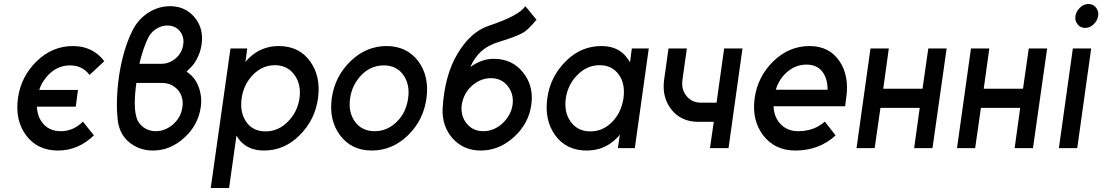

<svg xmlns="http://www.w3.org/2000/svg" viewBox="-20 -743 5529 963"><path d="M345 -512Q243 -512 164 -436Q85 -359 70 -250Q55 -139 111 -64Q168 12 271 12Q372 12 451 -64L396 -133Q348 -85 285 -85Q225 -85 192 -128Q167 -161 165 -208H360L371 -292H177Q184 -315 197 -335Q210 -355 227 -372Q272 -415 331 -415Q394 -415 429 -367L503 -436Q446 -512 345 -512Z M833 -712Q773 -712 720 -677Q668 -641 641 -583Q597 -492 577 -362Q568 -297 566.5 -239Q565 -181 572 -130Q583 -65 631 -27Q681 12 747 12Q834 12 904 -52Q974 -115 987 -206Q995 -264 973 -315Q964 -337 949.5 -354Q935 -371 916 -384Q930 -397 942.5 -410.5Q955 -424 964 -441Q985 -478 991 -519Q1003 -600 956 -656Q909 -712 833 -712ZM819 -615Q859 -615 882 -587Q905 -558 899 -519Q893 -478 862 -451Q829 -423 790 -423H679Q689 -465 701 -499.5Q713 -534 725 -557Q732 -570 742 -580.5Q752 -591 765 -599Q791 -615 819 -615ZM664 -327H792Q841 -327 872 -292Q902 -257 895 -206Q888 -155 849 -120Q809 -85 760 -85Q726 -85 699 -105Q686 -115 677 -127.5Q668 -140 664 -156Q656 -184 656 -227Q656 -270 664 -327Z M1220 -500 1211 -432Q1215 -437 1219.5 -442Q1224 -447 1228 -451Q1290 -512 1378 -512Q1480 -512 1535 -436Q1590 -360 1575 -250Q1560 -141 1482 -64Q1406 12 1304 12Q1220 12 1177 -46Q1174 -50 1171.5 -54.5Q1169 -59 1166 -63L1129 200H1037L1136 -500ZM1312 -84Q1376 -84 1424 -133Q1472 -181 1482 -250Q1492 -319 1457 -367Q1422 -416 1359 -416Q1296 -416 1249 -368Q1202 -320 1192 -250Q1182 -180 1215 -132Q1248 -84 1312 -84Z M1919 -512Q1817 -512 1738 -436Q1659 -359 1644 -250Q1629 -140 1686 -64Q1743 12 1845 12Q1947 12 2026 -64Q2104 -140 2119 -250Q2134 -360 2078 -436Q2020 -512 1919 -512ZM1905 -415Q1969 -415 2003 -367Q2037 -319 2027 -250Q2022 -215 2008.5 -186Q1995 -157 1971 -133Q1923 -85 1859 -85Q1795 -85 1760 -133Q1726 -181 1736 -250Q1741 -285 1755.5 -314Q1770 -343 1793 -367Q1841 -415 1905 -415Z M2615 -712Q2583 -664 2432 -614Q2340 -583 2275 -474Q2242 -419 2223.5 -350.5Q2205 -282 2200 -199Q2196 -111 2250 -49Q2305 12 2391 12Q2484 12 2558 -56Q2632 -123 2645 -218Q2658 -312 2603 -380Q2549 -448 2456 -448Q2396 -448 2339 -407Q2349 -430 2362.5 -449.5Q2376 -469 2392 -484Q2411 -501 2434.5 -513.5Q2458 -526 2486 -534Q2525 -546 2551.5 -556Q2578 -566 2594 -574Q2613 -583 2631.5 -601Q2650 -619 2671 -644ZM2442 -351Q2495 -351 2526 -312Q2558 -272 2551 -218Q2543 -164 2500 -124Q2457 -85 2404 -85Q2352 -85 2320 -124Q2289 -163 2296 -218Q2305 -274 2346 -312Q2390 -351 2442 -351Z M3149 -500 3140 -431Q3137 -436 3133.5 -441Q3130 -446 3127 -450Q3084 -512 2996 -512Q2894 -512 2818 -436Q2740 -359 2725 -250Q2710 -140 2765 -64Q2821 12 2922 12Q3011 12 3072 -49Q3077 -53 3081 -58Q3085 -63 3089 -68L3079 0H3164L3234 -500ZM2987 -416Q3051 -416 3084 -368Q3101 -345 3106.5 -315Q3112 -285 3107 -250Q3102 -215 3088 -185.5Q3074 -156 3051 -132Q3004 -84 2941 -84Q2877 -84 2842 -133Q2808 -181 2818 -250Q2828 -319 2876 -367Q2924 -416 2987 -416Z M3333 -500 3311 -343Q3299 -255 3348 -193Q3397 -132 3482 -132H3560L3541 0H3634L3704 -500H3612L3574 -228H3496Q3450 -228 3423 -262Q3396 -295 3403 -343L3425 -500Z M4219 -210 4224 -250Q4241 -363 4190 -437Q4139 -512 4040 -512Q3938 -512 3859 -436Q3780 -359 3765 -250Q3750 -140 3808 -64Q3867 12 3969 12Q4089 12 4171 -64L4117 -133Q4063 -85 3983 -85Q3928 -85 3894 -122Q3878 -139 3869.5 -161Q3861 -183 3860 -210ZM4025 -419Q4078 -419 4105 -383Q4131 -348 4131 -293H3871Q3888 -348 3928 -382Q3971 -419 4025 -419Z M4276 0H4367L4396 -202H4593L4565 0H4657L4728 -500H4636L4607 -298H4410L4438 -500H4346Z M4780 0H4871L4900 -202H5097L5069 0H5161L5232 -500H5140L5111 -298H4914L4942 -500H4850Z M5488 -663Q5492 -686 5477 -705Q5463 -723 5439 -723Q5415 -723 5397 -705Q5378 -686 5374 -663Q5370 -639 5385 -621Q5399 -603 5422 -603Q5447 -603 5465 -621Q5484 -639 5488 -663ZM5291 0H5383L5453 -500H5361Z"/></svg>

Font: Unageo
Style: Medium-Italic
Weight: 500
Designer: Richard Sepsi
Foundry: Richard Sepsi
Version: Version 2.000